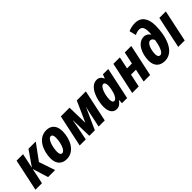

<svg xmlns="http://www.w3.org/2000/svg" viewBox="214 -1932 3105 3105"><g transform="rotate(-45 1766.0 -379.5)"><path d="M2 0H151L208 -268L291 0H452L358 -276L557 -548H391L213 -292L267 -548H119Z M710 10C897 10 982 -189 982 -361C982 -484 917 -558 806 -558C615 -558 532 -351 532 -185C532 -63 599 10 710 10ZM727 -111C697 -111 682 -137 682 -183C682 -278 721 -437 788 -437C819 -437 832 -409 832 -362C832 -258 790 -111 727 -111Z M1014 0H1153L1201 -240C1209 -278 1216 -318 1223 -365H1225L1235 0H1361L1525 -365H1527C1520 -334 1508 -293 1497 -238L1447 0H1587L1703 -548H1496L1340 -199H1338L1330 -548H1131Z M1918 -112C1893 -112 1879 -137 1879 -184C1879 -281 1925 -434 1984 -434C2012 -434 2027 -408 2027 -366C2027 -340 2025 -312 2015 -267C2000 -194 1966 -112 1918 -112ZM1855 10C1911 10 1947 -22 1980 -68H1984L1981 0H2099L2215 -548H2093L2068 -480H2065C2044 -531 2008 -558 1956 -558C1804 -558 1728 -323 1728 -169C1728 -47 1782 10 1855 10Z M2215 0H2364L2411 -223H2524L2477 0H2625L2742 -548H2593L2549 -340H2437L2481 -548H2333Z M2958 10C3184 10 3254 -290 3254 -501C3254 -669 3184 -769 3046 -769C2990 -769 2935 -757 2891 -736L2920 -620C2952 -637 2986 -647 3016 -647C3078 -647 3105 -607 3105 -507C3105 -489 3104 -469 3102 -449H3099C3079 -484 3041 -512 2991 -512C2847 -512 2771 -339 2771 -182C2771 -66 2834 10 2958 10ZM2969 -110C2936 -110 2920 -137 2920 -181C2920 -277 2960 -396 3021 -396C3052 -396 3073 -371 3082 -344C3069 -252 3032 -110 2969 -110Z M3268 0H3416L3532 -548H3384Z"/></g></svg>

Font: Noto Sans Display SemiCondensed Extra
Style: Italic
Weight: 800
Width: 4
Italic angle: -12°
Designer: Monotype Design Team
Foundry: Monotype Imaging Inc.
Version: Version 1.900